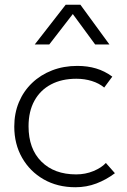

<svg xmlns="http://www.w3.org/2000/svg" viewBox="-20 -772 535 807"><path d="M297 15Q221.5 15 163.5 -18.2Q105.5 -51.5 72.8 -109Q40 -166.5 40 -240Q40 -296 59.5 -342.5Q79 -389 114.8 -423.2Q150.5 -457.5 199 -476.2Q247.5 -495 305 -495Q348 -495 384 -484.2Q420 -473.5 452 -450L418 -404Q396.5 -422 366 -431.5Q335.5 -441 301 -441Q239.5 -441 194.5 -417.2Q149.5 -393.5 124.8 -348.8Q100 -304 100 -241Q100 -146.5 154 -92.8Q208 -39 300 -39Q339 -39 372.8 -53Q406.5 -67 425 -87L463 -44Q426.5 -16.5 385 -0.8Q343.5 15 297 15ZM126 -585 256 -752H318L440 -585H380L286 -713L187 -585Z"/></svg>

Font: Geologica Cursive Thin
Style: Regular
Weight: 250
Designer: Sindre Bremnes, Frode Helland
Foundry: Monokrom Skriftforlag AS
Version: Version 1.010;gftools[0.9.28]